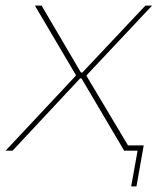

<svg xmlns="http://www.w3.org/2000/svg" viewBox="-26 -540 587 688"><path d="M245 -268 246 -271 99 -520H123L264 -280H269L495 -520H519L285 -271L284 -268L444 0H419L266 -259H261L19 0H-6ZM467 0H419L422 -19H489L463 128H444Z"/></svg>

Font: Fixel Italic Variable 20240409 Display Thin
Style: Italic
Weight: 100
Italic angle: -10°
Designer: AlfaBravo + MacPaw
Foundry: Kyrylo Tkachov, Marchela Mozhyna, Serhii Makarenko, Maria Weinstein, Zakhar Kryvoshyya
Version: Version 1.211;Glyphs 3.2 (3225)